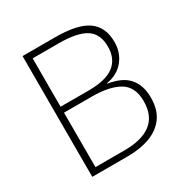

<svg xmlns="http://www.w3.org/2000/svg" viewBox="-164 -942 949 983"><g transform="rotate(-30 310.5 -450.0)"><path d="M295 -807Q427 -807 486.5 -765Q546 -723 546 -634Q546 -573 510 -527.5Q474 -482 406 -470V-468Q490 -455 527.5 -411Q565 -367 565 -296Q565 -224 532.5 -179.5Q500 -135 443 -114Q386 -93 312 -93H102V-807ZM306 -485Q409 -485 457 -522Q505 -559 505 -631Q505 -706 455 -738.5Q405 -771 294 -771H141V-485ZM141 -450V-128H315Q416 -128 470 -169.5Q524 -211 524 -297Q524 -382 467 -416Q410 -450 305 -450Z"/></g></svg>

Font: Noto Sans Kannada UI ExtraLight
Style: Regular
Weight: 200
Designer: Jelle Bosma - Monotype Design Team
Foundry: Monotype Imaging Inc.
Version: Version 2.005; ttfautohint (v1.8.4.7-5d5b)